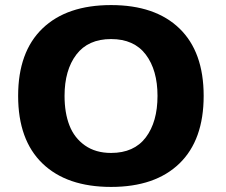

<svg xmlns="http://www.w3.org/2000/svg" viewBox="-20 -726 890 757"><path d="M418 11Q243.5 11 147.5 -81.5Q51.5 -174 51.5 -348Q51.5 -521.5 147.5 -613.8Q243.5 -706 418 -706Q592 -706 687.5 -613.8Q783 -521.5 783 -348Q783 -174 687.5 -81.5Q592 11 418 11ZM418 -123Q508.5 -123 554.8 -184.2Q601 -245.5 601 -348Q601 -449.5 554.8 -510.8Q508.5 -572 418 -572Q327.5 -572 281 -510.8Q234.5 -449.5 234.5 -348Q234.5 -281 253.8 -231.5Q273 -182 315 -152.5Q357 -123 418 -123Z"/></svg>

Font: League Mono Wide
Style: Bold
Weight: 700
Width: 8
Designer: Tyler Finck
Foundry: The League of Moveable Type / Tyler Finck
Version: Version 2.210